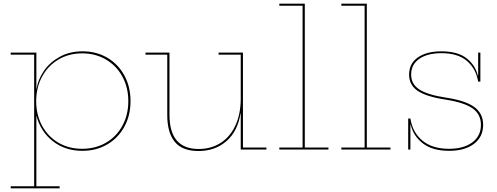

<svg xmlns="http://www.w3.org/2000/svg" viewBox="-20 -810 2693 1040"><path d="M687 -262Q687 -185 653.5 -123.5Q620 -62 560.5 -27.5Q501 7 426 7Q333 7 266.5 -45Q200 -97 177 -184V199H303V210H38V199H165V-514H38V-525H177V-329H178Q186 -379 217.5 -425.5Q249 -472 303 -502Q357 -532 427 -532Q502 -532 561 -497.5Q620 -463 653.5 -401.5Q687 -340 687 -262ZM675 -262Q675 -336 643 -395Q611 -454 554 -487.5Q497 -521 425 -521Q353 -521 296.5 -487.5Q240 -454 208 -395Q176 -336 176 -262Q176 -188 208 -129Q240 -70 296.5 -37Q353 -4 425 -4Q497 -4 554 -37Q611 -70 643 -129Q675 -188 675 -262Z M1423 -11V0H1284V-197H1283Q1268 -99 1206.5 -45.5Q1145 8 1055 8Q967 8 926.5 -42Q886 -92 886 -186V-514H768V-525H898V-188Q898 -3 1056 -3Q1123 -3 1174.5 -35.5Q1226 -68 1255 -130Q1284 -192 1284 -277V-514H1164V-525H1296V-11Z M1759 -11V0H1493V-11H1619V-779H1493V-790H1631V-11Z M2095 -11V0H1829V-11H1955V-779H1829V-790H1967V-11Z M2597 -134Q2597 -68 2547 -30.5Q2497 7 2413 7Q2323 7 2271 -33Q2219 -73 2205 -134H2203V0H2191V-168H2203Q2215 -92 2268.5 -48Q2322 -4 2412 -4Q2491 -4 2538 -38.5Q2585 -73 2585 -134Q2585 -190 2541 -222Q2497 -254 2396 -270Q2290 -286 2243 -317.5Q2196 -349 2196 -406Q2196 -466 2243.5 -499Q2291 -532 2371 -532Q2459 -532 2507 -494.5Q2555 -457 2568 -401H2570V-525H2582V-368H2570Q2558 -439 2508.5 -480.5Q2459 -522 2371 -522Q2296 -522 2251.5 -491.5Q2207 -461 2207 -406Q2207 -354 2252 -325Q2297 -296 2397 -281Q2502 -265 2549.5 -230Q2597 -195 2597 -134Z"/></svg>

Font: Hepta Slab Thin
Style: Regular
Weight: 250
Designer: Michael LaGattuta
Foundry: Michael LaGattuta
Version: Version 1.100; ttfautohint (v1.8) -l 8 -r 50 -G 200 -x 14 -D